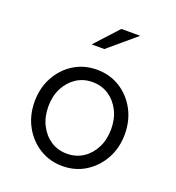

<svg xmlns="http://www.w3.org/2000/svg" viewBox="-133 -832 867 948"><g transform="rotate(20 300.0 -358.0)"><path d="M300 10Q233 10 179.4 -23.4Q125.8 -56.8 94.4 -114Q63 -171.2 63 -243.1Q63 -315 94.4 -372.5Q125.8 -430 179.4 -463Q233 -496 299.9 -496Q366.9 -496 420.4 -463Q474 -430 505.5 -372.5Q537 -315 537 -243.1Q537 -171.2 505.6 -114Q474.1 -56.8 420.6 -23.4Q367 10 300 10ZM299.5 -55Q348 -55 385 -79.3Q422 -103.6 443.5 -146.3Q465 -189 465 -243.5Q465 -298 443.5 -340.2Q421.9 -382.4 384.8 -406.7Q347.7 -431 300 -431Q252 -431 215 -406.5Q178 -382 156.5 -340Q135 -298 135 -243.5Q135 -189 156.5 -146.5Q178 -104 215 -79.5Q252 -55 299.5 -55ZM231 -604 343 -726H442L298 -604Z"/></g></svg>

Font: Red Hat Mono
Style: Regular
Weight: 300
Monospace: yes
Designer: Pentagram, MCKL
Foundry: Pentagram, MCKL
Version: Version 1.023